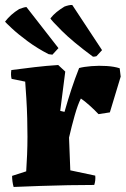

<svg xmlns="http://www.w3.org/2000/svg" viewBox="-24 -734 501 762"><path d="M30 8Q24 -14 24 -36L80 -54Q82 -83 83.5 -119.5Q85 -156 85 -192Q85 -225 84 -265Q83 -305 80.5 -344Q78 -383 76 -410L22 -421Q18 -437 21 -456Q67 -462 113.5 -467.5Q160 -473 207 -476L235 -450L215 -294L232 -290Q246 -339 259.5 -380Q273 -421 290 -464Q308 -469 338.5 -471.5Q369 -474 399.5 -472Q430 -470 451 -463L455 -430L412 -288L367 -281Q352 -297 332 -315Q312 -333 297 -343Q285 -320 272.5 -276Q260 -232 250 -188L255 -58L354 -37Q355 -28 354 -18.5Q353 -9 350 0Q303 0 247 1Q191 2 134.5 4Q78 6 30 8ZM345 -509Q264 -569 221.5 -611.5Q179 -654 176 -661Q187 -675 200.5 -686Q214 -697 232 -708Q240 -711 249 -713Q258 -715 263 -714L381 -535L359 -511Q356 -510 352.5 -509.5Q349 -509 345 -509ZM184 -517 169 -519Q124 -542 85.5 -570.5Q47 -599 23 -621.5Q-1 -644 -4 -648Q18 -677 52 -698Q60 -701 68 -703.5Q76 -706 81 -706L208 -543Z"/></svg>

Font: Labrada ExtraBold
Style: Regular
Weight: 800
Designer: Mercedes Jáuregui
Foundry: Omnibus-Type Team
Version: Version 1.000; ttfautohint (v1.8.4.7-5d5b)